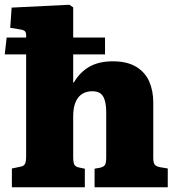

<svg xmlns="http://www.w3.org/2000/svg" viewBox="-21 -788 746 808"><path d="M29 0V-79L63 -86Q77 -88 83 -96.5Q89 -105 89 -131V-559H-1L7 -630H89V-639Q89 -653 82.5 -658Q76 -663 53 -666L22 -671L28 -756L271 -768L287 -757V-630H421V-559H287V-441H290Q314 -483 354 -506.5Q394 -530 454 -530Q514 -530 552 -507Q590 -484 607 -445Q624 -406 624 -357V-124Q624 -104 630 -95.5Q636 -87 655 -84L685 -79V0H377V-78L399 -82Q414 -85 420 -93Q426 -101 426 -126V-313Q426 -345 420 -365.5Q414 -386 401.5 -395Q389 -404 367 -404Q345 -404 327 -394Q309 -384 298 -360.5Q287 -337 287 -297V-128Q287 -106 291.5 -96Q296 -86 312 -83L336 -78V0Z"/></svg>

Font: Literata 18pt ExtraBold
Style: Regular
Weight: 800
Designer: Latin by Veronika Burian and Jose Scaglione. Greek by Irene Vlachou. Cyrillic by Vera Evstafieva.
Foundry: TypeTogether
Version: Version 3.103;gftools[0.9.29]